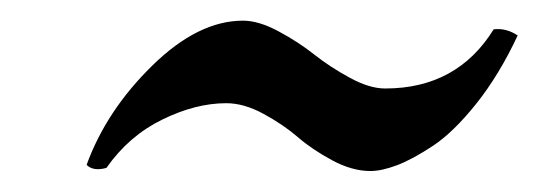

<svg xmlns="http://www.w3.org/2000/svg" viewBox="-20 -367 516 184"><path d="M63 -209Q82 -261.2 126 -304.2Q169.9 -347.2 212.9 -347.2Q228 -347.2 247.1 -336.9Q266.1 -326.7 281.2 -314.7Q296.4 -302.7 315.2 -292.5Q334 -282.2 349.1 -282.2Q418 -282.2 453.1 -338.9Q465.3 -340.3 476.1 -333Q458.5 -295.4 436.8 -268.1Q415 -240.7 395.3 -227.5Q375.5 -214.4 360.6 -208.7Q345.7 -203.1 335 -203.1Q317.4 -203.1 298.3 -213.4Q279.3 -223.6 265.4 -235.6Q251.5 -247.6 232.7 -257.8Q213.9 -268.1 196.8 -268.1Q167.5 -268.1 135.5 -252.4Q103.5 -236.8 82 -206.1Q69.3 -202.6 63 -209Z"/></svg>

Font: Common Serif SemiBold
Style: Italic
Weight: 600
Italic angle: -12°
Designer: Philipp H. Poll, Khaled Hosny
Foundry: Stefan Peev, Context Ltd.
Version: Version 1.026